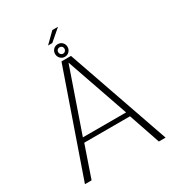

<svg xmlns="http://www.w3.org/2000/svg" viewBox="-202 -980 1007 1101"><g transform="rotate(-30 302.0 -429.5)"><path d="M34.5 0H78.5L150 -208H453L524 0H568.5L333 -677H270ZM158.5 -238.5 301 -649.5H302L444.5 -238.5ZM300.5 -690Q318.5 -690 330.2 -702.5Q342 -715 342 -732Q342 -749.5 330.2 -761.5Q318.5 -773.5 300.5 -773.5Q283 -773.5 271.2 -761.5Q259.5 -749.5 259.5 -732Q259.5 -714.5 271.5 -702.2Q283.5 -690 300.5 -690ZM300.5 -710.5Q292.5 -710.5 286.2 -716.8Q280 -723 280 -732Q280 -741.5 286.2 -747.2Q292.5 -753 300.5 -753Q309.5 -753 315.5 -747.2Q321.5 -741.5 321.5 -732Q321.5 -723 315.5 -716.8Q309.5 -710.5 300.5 -710.5ZM249 -794.5H277L352 -859H314.5Z"/></g></svg>

Font: Anybody Thin ExtraLight
Style: Regular
Weight: 250
Version: Version 1.113;gftools[0.9.25]